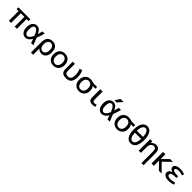

<svg xmlns="http://www.w3.org/2000/svg" viewBox="743 -3344 6148 6148"><g transform="rotate(45 3817.0 -270.0)"><path d="M404 -440H240V0H140V-440H52V-520H592V-440H504V0H404Z M1153 -246Q1194 -154 1251 0H1147Q1107 -124 1101 -141Q1012 10 891 10Q800 10 743 -61.5Q686 -133 686 -260Q686 -388 743 -459Q800 -530 891 -530Q954 -530 1000 -495.5Q1046 -461 1101 -356Q1122 -425 1143 -520H1241Q1198 -354 1153 -246ZM1061 -243Q1013 -360 973.5 -405Q934 -450 891 -450Q843 -450 816 -403Q789 -356 789 -260Q789 -166 820.5 -118Q852 -70 901 -70Q990 -70 1061 -243Z M1360 -250Q1360 -388 1422 -459Q1484 -530 1600 -530Q1711 -530 1770.5 -461.5Q1830 -393 1830 -260Q1830 -130 1772.5 -60Q1715 10 1620 10Q1520 10 1462 -65H1460V220H1360ZM1732 -260Q1732 -355 1696 -402.5Q1660 -450 1595 -450Q1536 -450 1498 -400.5Q1460 -351 1460 -265V-255Q1460 -168 1498 -119Q1536 -70 1595 -70Q1657 -70 1694.5 -119Q1732 -168 1732 -260Z M1977.5 -457Q2046 -530 2159 -530Q2272 -530 2340.5 -457Q2409 -384 2409 -260Q2409 -136 2340.5 -63Q2272 10 2159 10Q2046 10 1977.5 -63Q1909 -136 1909 -260Q1909 -384 1977.5 -457ZM2051 -120Q2091 -70 2159 -70Q2227 -70 2267 -120Q2307 -170 2307 -260Q2307 -350 2267 -400Q2227 -450 2159 -450Q2091 -450 2051 -400Q2011 -350 2011 -260Q2011 -170 2051 -120Z M2925 -540Q2978 -410 2978 -280Q2978 10 2738 10Q2618 10 2565.5 -39.5Q2513 -89 2513 -200V-520H2611V-210Q2611 -136 2641 -105Q2671 -74 2738 -74Q2809 -74 2844 -125Q2879 -176 2879 -293Q2879 -403 2828 -520Z M3517 -420V-418Q3567 -358 3567 -250Q3567 -132 3497 -61Q3427 10 3317 10Q3204 10 3135.5 -63Q3067 -136 3067 -260Q3067 -384 3135.5 -457Q3204 -530 3317 -530Q3358 -530 3413 -515Q3468 -500 3527 -500H3637V-420ZM3209 -120Q3249 -70 3317 -70Q3385 -70 3425 -120Q3465 -170 3465 -260Q3465 -350 3425 -400Q3385 -450 3317 -450Q3249 -450 3209 -400Q3169 -350 3169 -260Q3169 -170 3209 -120Z M3867 -520V-180Q3867 -114 3882.5 -92Q3898 -70 3941 -70Q3991 -70 4031 -88L4046 -10Q3989 10 3926 10Q3838 10 3799.5 -29Q3761 -68 3761 -160V-520Z M4440 -760H4580L4430 -590H4330ZM4612 -247Q4650 -160 4710 0H4606Q4566 -124 4560 -141Q4471 10 4350 10Q4259 10 4202 -61.5Q4145 -133 4145 -260Q4145 -388 4202 -459Q4259 -530 4350 -530Q4413 -530 4459 -495.5Q4505 -461 4560 -356Q4581 -425 4602 -520H4700Q4658 -357 4612 -247ZM4520 -243Q4472 -360 4432.5 -405Q4393 -450 4350 -450Q4302 -450 4275 -403Q4248 -356 4248 -260Q4248 -166 4279.5 -118Q4311 -70 4360 -70Q4449 -70 4520 -243Z M5244 -420V-418Q5294 -358 5294 -250Q5294 -132 5224 -61Q5154 10 5044 10Q4931 10 4862.5 -63Q4794 -136 4794 -260Q4794 -384 4862.5 -457Q4931 -530 5044 -530Q5085 -530 5140 -515Q5195 -500 5254 -500H5364V-420ZM4936 -120Q4976 -70 5044 -70Q5112 -70 5152 -120Q5192 -170 5192 -260Q5192 -350 5152 -400Q5112 -450 5044 -450Q4976 -450 4936 -400Q4896 -350 4896 -260Q4896 -170 4936 -120Z M5492.5 -651.5Q5557 -750 5668 -750Q5779 -750 5843.5 -651.5Q5908 -553 5908 -365Q5908 -177 5843.5 -78.5Q5779 20 5668 20Q5557 20 5492.5 -78.5Q5428 -177 5428 -365Q5428 -553 5492.5 -651.5ZM5527 -320Q5533 -193 5570.5 -128.5Q5608 -64 5668 -64Q5728 -64 5765.5 -128.5Q5803 -193 5809 -320ZM5527 -410H5809Q5803 -537 5765.5 -601.5Q5728 -666 5668 -666Q5608 -666 5570.5 -601.5Q5533 -537 5527 -410Z M6117 -520 6119 -445H6121Q6153 -485 6198 -507.5Q6243 -530 6292 -530Q6462 -530 6462 -300V220H6364V-290Q6364 -381 6340.5 -414.5Q6317 -448 6257 -448Q6206 -448 6164 -397.5Q6122 -347 6122 -280V0H6022V-520Z M6709 -306 6924 -520H7050L6792 -271L7059 0H6933L6709 -235H6707V0H6601V-520H6707V-306Z M7274 -274V-276Q7216 -290 7183.5 -324Q7151 -358 7151 -400Q7151 -456 7213 -493Q7275 -530 7385 -530Q7486 -530 7585 -492L7561 -418Q7474 -452 7395 -452Q7255 -452 7255 -385Q7255 -312 7455 -312H7495V-235H7455Q7340 -235 7294 -214.5Q7248 -194 7248 -152Q7248 -70 7391 -70Q7474 -70 7569 -102L7592 -28Q7489 10 7385 10Q7268 10 7205.5 -31Q7143 -72 7143 -140Q7143 -189 7179 -226.5Q7215 -264 7274 -274Z"/></g></svg>

Font: Mplus 1p Medium
Style: Regular
Weight: 500
Version: Version 1.061